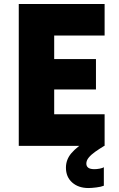

<svg xmlns="http://www.w3.org/2000/svg" viewBox="-20 -740 602 974"><path d="M75.2 0V-719.7H510.7V-559.6H254.9V-440.4H466.8V-286.1H254.9V-160.2H510.7V0ZM428.7 213.9Q377.9 213.9 346.2 185.8Q314.5 157.7 314.5 110.4Q314.5 69.3 342.3 36.9Q370.1 4.4 421.9 -26.4L508.8 0Q483.9 15.1 463.1 29.8Q442.4 44.4 430.2 59.3Q418 74.2 418 89.8Q418 103.5 427.7 110.8Q437.5 118.2 459 118.2Q471.2 118.2 485.6 115.5Q500 112.8 506.8 108.4V202.1Q492.7 208 468.3 210.9Q443.8 213.9 428.7 213.9Z"/></svg>

Font: Reddit Mono Black
Style: Regular
Weight: 900
Monospace: yes
Designer: Stephen Hutchings
Foundry: Reddit
Version: Version 1.014